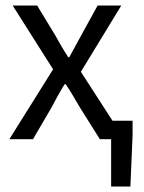

<svg xmlns="http://www.w3.org/2000/svg" viewBox="-20 -506 522 698"><path d="M384 172V0H343L272 -113Q259 -135 246 -157Q233 -179 219 -200H215Q202 -179 190 -157.5Q178 -136 166 -113L100 0H14L173 -254L26 -486H115L180 -379Q191 -359 203 -338.5Q215 -318 228 -298H232Q243 -318 254 -338.5Q265 -359 276 -379L335 -486H421L274 -245L389 -67H462V-15L454 172Z"/></svg>

Font: Giro Regular
Style: Regular
Weight: 400
Designer: Paul D. Hunt
Foundry: Adobe Systems Incorporated
Version: Version 1.000;PS 1.0;hotconv 1.0.88;makeotf.lib2.5.647800